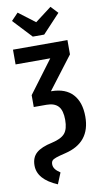

<svg xmlns="http://www.w3.org/2000/svg" viewBox="-119 -974 665 1243"><g transform="rotate(-10 213.5 -352.0)"><path d="M237 -752H162L47 -875L92 -922L200 -840L308 -922L352 -875ZM407 -183Q407 -12 238 28Q196 38 176 45Q156 52 149 60.5Q142 69 142 84Q142 101 152.5 115.5Q163 130 186 145L156 218Q28 164 28 72Q28 19 61 -10Q94 -39 165 -54Q227 -68 251 -96.5Q275 -125 275 -185Q275 -247 250 -274.5Q225 -302 173 -302H89V-380L249 -594H21V-691H379V-597L216 -383H221Q312 -382 359.5 -330Q407 -278 407 -183Z"/></g></svg>

Font: Fira Sans Extra Condensed Medium
Style: Regular
Weight: 500
Width: 1
Designer: Carrois Corporate & Edenspiekermann AG
Foundry: Carrois Corporate GbR & Edenspiekermann AG
Version: Version 4.203